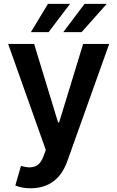

<svg xmlns="http://www.w3.org/2000/svg" viewBox="-20 -776 616 1008"><path d="M141.3 212.4Q94.8 212.4 60.4 197.8L90.2 94.8Q114.7 102.6 135.7 102.6Q159.8 102.6 177.2 90.6Q194.6 78.5 207.7 46.2L220.5 11.4L22.7 -545.5H159.1L284.8 -133.5H290.5L416.5 -545.5H553.3L333.1 71Q321.7 103 304.5 129.1Q287.3 155.2 263.5 173.7Q239.7 192.1 209.2 202.2Q178.6 212.4 141.3 212.4ZM408.4 -607.2H312.1L424 -755.7H540.5ZM235.1 -607.2H142L231.9 -755.7H347.7Z"/></svg>

Font: Linik Sans SemiBold
Style: Regular
Weight: 600
Designer: Fonts by Rasmus Andersson / Changes by Cristiano Sobral with parts from Marc Monis
Foundry: rsms
Version: Version 3.020; ttfautohint (v1.6)